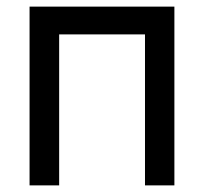

<svg xmlns="http://www.w3.org/2000/svg" viewBox="-20 -560 617 580"><path d="M158.7 0H69.3V-540H506.8V0H418V-456.1H158.7Z"/></svg>

Font: Vela Sans Med
Style: Regular
Weight: 500
Designer: Principal design: Mikhail Sharanda - project Manrope.
Design modification: Ravid Balaliev
Foundry: Mikhail Sharanda
Version: Version 1.001